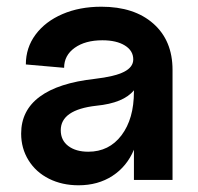

<svg xmlns="http://www.w3.org/2000/svg" viewBox="-20 -536 589 572"><path d="M43 -138Q43 -207 98.5 -248Q154 -289 262 -301Q322 -308 349.5 -322Q377 -336 377 -359Q377 -385 352 -400.5Q327 -416 285 -416Q234 -416 202.5 -393.5Q171 -371 171 -334L57 -344Q57 -394 86 -433Q115 -472 166 -494Q217 -516 282 -516Q380 -516 437 -465.5Q494 -415 494 -328V0H379V-90Q358 -40 315 -12Q272 16 214 16Q165 16 126 -3.5Q87 -23 65 -58.5Q43 -94 43 -138ZM243 -84Q305 -84 342 -133Q379 -182 379 -263V-267Q348 -229 267 -221Q161 -209 161 -148Q161 -118 183.5 -101Q206 -84 243 -84Z"/></svg>

Font: MedMera Sans Semibold
Style: Regular
Weight: 600
Designer: Kasper Nordkvist
Foundry: UNCUT.wtf
Version: Version 1.300